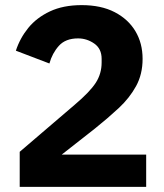

<svg xmlns="http://www.w3.org/2000/svg" viewBox="-20 -730 640 750"><path d="M551 -126V0H57V-137L272 -321Q331 -371 354 -406.5Q377 -442 377 -486V-500Q377 -540 348 -560Q319 -580 285 -580Q236 -580 210 -551Q184 -522 173 -482L42 -532Q58 -581 90.5 -621Q123 -661 175 -685.5Q227 -710 299 -710Q375 -710 428 -682.5Q481 -655 509 -608Q537 -561 537 -500Q537 -440 511.5 -393.5Q486 -347 443.5 -307.5Q401 -268 351 -228L221 -126Z"/></svg>

Font: IBM Plex Sans Var
Style: Regular
Weight: 400
Designer: Mike Abbink, Paul van der Laan, Pieter van Rosmalen
Foundry: Bold Monday
Version: Version 3.000